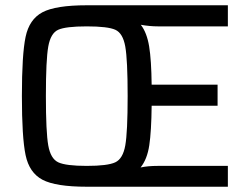

<svg xmlns="http://www.w3.org/2000/svg" viewBox="-20 -708 931 728"><path d="M63 -344Q63 -501 77 -568Q91 -635 141 -661.5Q191 -688 309 -688H844V-608H579Q548 -608 514 -614Q537 -584 545.5 -532Q554 -480 555 -387H805V-307H555Q554 -210 546 -157Q538 -104 513 -73Q540 -79 579 -79H844V0H309Q191 0 141 -26.5Q91 -53 77 -120Q63 -187 63 -344ZM464 -344Q464 -481 455 -531.5Q446 -582 417.5 -595Q389 -608 309 -608Q229 -608 200.5 -595Q172 -582 163 -531.5Q154 -481 154 -344Q154 -207 163 -156.5Q172 -106 201 -92.5Q230 -79 309 -79Q388 -79 417 -92.5Q446 -106 455 -156.5Q464 -207 464 -344Z"/></svg>

Font: Saira Semi Condensed
Style: Regular
Weight: 400
Width: 4
Designer: Hector Gatti with collaboration of the Omnibus-Type team
Foundry: Omnibus-Type
Version: Version 1.001; ttfautohint (v1.8)